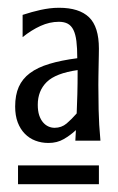

<svg xmlns="http://www.w3.org/2000/svg" viewBox="-20 -701 301 489"><path d="M25.9 -231.9V-279.8H231.9V-231.9ZM171.9 -342.8 173.3 -369.6Q159.2 -356.4 142.3 -346.7Q125.5 -336.9 103.5 -336.9Q85.4 -336.9 70.1 -342.8Q54.7 -348.6 43.2 -360.4Q31.7 -372.1 25.1 -389.4Q18.6 -406.7 18.6 -429.7Q18.6 -459 27.8 -479.7Q37.1 -500.5 56.4 -514.9Q75.7 -529.3 105.7 -538.3Q135.7 -547.4 176.8 -552.7Q176.8 -578.6 174.6 -596.2Q172.4 -613.8 167 -624.8Q161.6 -635.7 152.6 -640.6Q143.6 -645.5 129.9 -645.5Q106.4 -645.5 83.3 -635Q60.1 -624.5 37.6 -606.4V-663.1Q49.8 -667 61 -670.2Q72.3 -673.3 83.5 -675.8Q94.7 -678.2 106.2 -679.7Q117.7 -681.2 130.4 -681.2Q181.6 -681.2 206.8 -657Q231.9 -632.8 231.9 -577.1Q231.9 -573.2 231.7 -561.3Q231.4 -549.3 231.2 -535.2Q231 -521 230.7 -506.8Q230.5 -492.7 230.5 -484.4Q230.5 -458.5 231.2 -421.4Q231.9 -384.3 235.8 -342.8ZM175.3 -412.1Q176.3 -436.5 177 -461.4Q177.7 -486.3 177.7 -522.5Q122.1 -514.6 99.1 -492.2Q76.2 -469.7 76.2 -434.1Q76.2 -418.5 79.8 -407.5Q83.5 -396.5 89.6 -389.4Q95.7 -382.3 103.3 -378.9Q110.8 -375.5 119.1 -375.5Q136.7 -375.5 149.7 -386.5Q162.6 -397.5 175.3 -412.1Z"/></svg>

Font: Crushed
Style: Regular
Weight: 400
Width: 3
Designer: Astigmatic (AOETI)
Foundry: Astigmatic (AOETI)
Version: Version 001.001